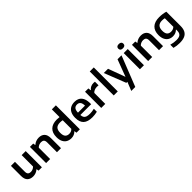

<svg xmlns="http://www.w3.org/2000/svg" viewBox="388 -2576 4574 4574"><g transform="rotate(-45 2675.5 -289.0)"><path d="M65 -207.5V-545.5H201V-215Q201 -157 226.2 -132Q251.5 -107 298.5 -107Q333.5 -107 368.2 -121.5Q403 -136 427 -163.5V-545.5H563V0H450.5L441.5 -56H435.5Q401 -24.5 357.2 -7.8Q313.5 9 265 9Q172 9 118.5 -43.2Q65 -95.5 65 -207.5Z M704.5 -545.5H816.5L825.5 -488.5H832.5Q866.5 -520 912 -537Q957.5 -554 1009 -554Q1101 -554 1153.8 -501.2Q1206.5 -448.5 1206.5 -336V0H1070.5V-329Q1070.5 -387.5 1045.2 -412.5Q1020 -437.5 971 -437.5Q934.5 -437.5 899.5 -423.5Q864.5 -409.5 840.5 -381.5V0H704.5Z M1315 -261.5Q1315 -404.5 1393 -479.5Q1471 -554.5 1617 -554.5Q1658.5 -554.5 1706 -548V-808H1842V0H1728L1720 -58H1713Q1684.5 -26.5 1643.2 -8.5Q1602 9.5 1552 9.5Q1484 9.5 1430.5 -19Q1377 -47.5 1346 -108.2Q1315 -169 1315 -261.5ZM1706 -152.5V-441.5Q1664.5 -450.5 1621.5 -450.5Q1535 -450.5 1493.2 -407.2Q1451.5 -364 1451.5 -271.5Q1451.5 -180 1487.2 -140.8Q1523 -101.5 1588.5 -101.5Q1622.5 -101.5 1653.2 -114Q1684 -126.5 1706 -152.5Z M2455 -233H2091.5Q2094 -181 2113.2 -150.2Q2132.5 -119.5 2172.5 -105.5Q2212.5 -91.5 2278.5 -91.5Q2344 -91.5 2424 -110.5V-10Q2341 10 2259 10Q2104.5 10 2030.2 -58Q1956 -126 1956 -272Q1956 -362.5 1986.2 -425.8Q2016.5 -489 2074 -521.5Q2131.5 -554 2213 -554Q2331 -554 2393 -480.8Q2455 -407.5 2455 -268ZM2091 -312.5H2328Q2326 -393.5 2297 -430.2Q2268 -467 2211 -467Q2153 -467 2123 -430.2Q2093 -393.5 2091 -312.5Z M2562 -545.5H2673.5L2684 -476H2691Q2717 -513 2758.8 -532.5Q2800.5 -552 2849.5 -552Q2875 -552 2898 -548V-426Q2874.5 -430 2842 -430Q2802 -430 2762 -414.2Q2722 -398.5 2698 -369.5V0H2562Z M2983 0V-808H3119V0Z M3656.5 -545.5H3790.5L3489 220H3355L3442.5 0H3407.5L3193 -545.5H3336.5L3494.5 -115Z M3865 0V-545.5H4001V0ZM3847.5 -710Q3847.5 -744.5 3868.8 -763Q3890 -781.5 3933 -781.5Q3976 -781.5 3997.2 -763Q4018.5 -744.5 4018.5 -710Q4018.5 -675.5 3997.2 -657Q3976 -638.5 3933 -638.5Q3890 -638.5 3868.8 -657Q3847.5 -675.5 3847.5 -710Z M4142.5 -545.5H4254.5L4263.5 -488.5H4270.5Q4304.5 -520 4350 -537Q4395.5 -554 4447 -554Q4539 -554 4591.8 -501.2Q4644.5 -448.5 4644.5 -336V0H4508.5V-329Q4508.5 -387.5 4483.2 -412.5Q4458 -437.5 4409 -437.5Q4372.5 -437.5 4337.5 -423.5Q4302.5 -409.5 4278.5 -381.5V0H4142.5Z M4790.5 205V98Q4887 125.5 4972.5 125.5Q5033.5 125.5 5071 110.8Q5108.5 96 5126.2 64.2Q5144 32.5 5144 -20V-59.5H5137.5Q5109 -29.5 5068.8 -13Q5028.5 3.5 4979 3.5Q4915.5 3.5 4864.5 -25.2Q4813.5 -54 4783.2 -113.5Q4753 -173 4753 -261.5Q4753 -404 4832.8 -479Q4912.5 -554 5068 -554Q5122 -554 5178.5 -546.2Q5235 -538.5 5280 -524.5V-44.5Q5280 51.5 5247.5 112.2Q5215 173 5149.5 201.5Q5084 230 4982 230Q4934 230 4884.8 223.8Q4835.5 217.5 4790.5 205ZM5144 -153V-440Q5102 -450 5056.5 -450Q4973.5 -450 4931.5 -406.8Q4889.5 -363.5 4889.5 -273Q4889.5 -183.5 4925.2 -145.2Q4961 -107 5026 -107Q5059.5 -107 5090.5 -118.5Q5121.5 -130 5144 -153Z"/></g></svg>

Font: Encode Sans Semi Expanded SmBd
Style: Regular
Weight: 600
Width: 6
Designer: Multiple Designers
Foundry: Impallari Type
Version: Version 2.000